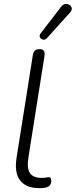

<svg xmlns="http://www.w3.org/2000/svg" viewBox="-20 -965 391 993"><path d="M182 8Q115 8 84 -32Q53 -72 66 -151L150 -681Q154 -711 185 -711Q216 -711 210 -675L127 -151Q118 -94 135 -69.5Q152 -45 196 -45Q211 -45 219.5 -47Q228 -49 232 -49Q238 -49 241.5 -45Q245 -41 245 -29Q245 -15 237.5 -6.5Q230 2 217 5Q210 7 199.5 7.5Q189 8 182 8ZM224 -769Q214 -758 203 -760Q192 -762 187 -771.5Q182 -781 190 -792L296 -930Q309 -947 325.5 -944.5Q342 -942 349 -929Q356 -916 342 -900Z"/></svg>

Font: Nunito Light
Style: Italic
Weight: 300
Italic angle: -9°
Designer: Vernon Adams
Foundry: Vernon Adams
Version: Version 3.601; ttfautohint (v1.8.2.53-6de2)